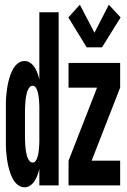

<svg xmlns="http://www.w3.org/2000/svg" viewBox="-20 -787 540 815"><path d="M348 -586 270 -713 319 -767 381 -648 442 -767 492 -713 413 -586ZM84 8Q69 8 56.5 -1.5Q44 -11 36.5 -24Q29 -37 24 -51.5Q19 -66 15.5 -80.5Q12 -95 10 -110Q8 -125 6.5 -140Q5 -155 5 -170Q5 -185 5 -200V-320Q5 -335 5 -350Q5 -365 6.5 -380Q8 -395 10 -410Q12 -425 15.5 -439.5Q19 -454 24 -468.5Q29 -483 36.5 -496Q44 -509 56.5 -518.5Q69 -528 84 -528Q98 -528 109 -520Q120 -512 127.5 -500Q135 -488 139.5 -475.5Q144 -463 147 -449V-735H229V0H147V-71Q144 -57 139.5 -44.5Q135 -32 127.5 -20Q120 -8 109 0Q98 8 84 8ZM271 0V-105L392 -415H271V-520H490V-415L369 -105H490V0ZM119 -97Q126 -97 130.5 -103Q135 -109 137.5 -115.5Q140 -122 141.5 -129Q143 -136 144 -143Q145 -150 145.5 -157.5Q146 -165 146.5 -172Q147 -179 147 -186Q147 -193 147 -200V-320Q147 -327 147 -334Q147 -341 146.5 -348Q146 -355 145.5 -362.5Q145 -370 144 -377Q143 -384 141.5 -391Q140 -398 137.5 -404.5Q135 -411 130.5 -417Q126 -423 119 -423Q111 -423 106 -417Q101 -411 98 -404.5Q95 -398 93.5 -391Q92 -384 90.5 -377Q89 -370 88.5 -363Q88 -356 87.5 -349Q87 -342 86.5 -334.5Q86 -327 86 -320V-200Q86 -193 86.5 -185.5Q87 -178 87.5 -171Q88 -164 88.5 -157Q89 -150 90.5 -143Q92 -136 93.5 -129Q95 -122 98 -115.5Q101 -109 106 -103Q111 -97 119 -97Z"/></svg>

Font: Iosevka SS04 Extrabold
Style: Regular
Weight: 800
Monospace: yes
Designer: Belleve Invis
Foundry: Belleve Invis
Version: Version 19.0.0; ttfautohint (v1.8.4)